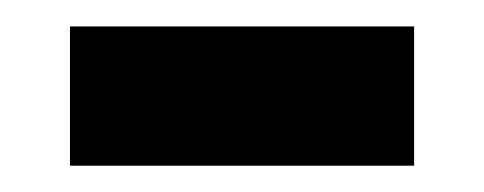

<svg xmlns="http://www.w3.org/2000/svg" viewBox="-20 -314 368 146"><path d="M33.2 -188V-293.9H294.9V-188Z"/></svg>

Font: Charis SIL APac
Style: Bold
Weight: 700
Foundry: SIL International
Version: Version 5.000